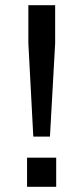

<svg xmlns="http://www.w3.org/2000/svg" viewBox="-20 -718 321 738"><path d="M84 0V-112H196V0ZM89 -698H192V-552L172 -193H108L89 -552Z"/></svg>

Font: Varela
Style: Regular
Weight: 400
Designer: Joe Prince
Foundry: Joe Prince
Version: Version 1.000